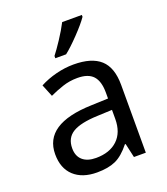

<svg xmlns="http://www.w3.org/2000/svg" viewBox="-141 -864 844 972"><g transform="rotate(-20 280.5 -378.0)"><path d="M416 0 398.9 -76.2H395Q355 -25.9 315.2 -8.1Q275.4 9.8 214.8 9.8Q135.7 9.8 90.8 -31.7Q45.9 -73.2 45.9 -148.9Q45.9 -312 303.2 -319.8L394 -323.2V-355Q394 -416 367.7 -445.1Q341.3 -474.1 283.2 -474.1Q240.7 -474.1 202.9 -461.4Q165 -448.7 131.8 -433.1L105 -499Q145.5 -520.5 193.4 -532.7Q241.2 -544.9 288.1 -544.9Q385.3 -544.9 432.6 -502Q480 -459 480 -365.2V0ZM234.9 -61Q308.6 -61 350.8 -100.8Q393.1 -140.6 393.1 -213.9V-262.2L314 -258.8Q221.7 -255.4 179.4 -229.5Q137.2 -203.6 137.2 -147.9Q137.2 -106 162.8 -83.5Q188.5 -61 234.9 -61ZM212.9 -618.2Q231.4 -641.6 260 -684.8Q288.6 -728 308.1 -766.1H414.1V-755.9Q392.6 -724.6 347.2 -677.2Q301.8 -629.9 271 -606H212.9Z"/></g></svg>

Font: NotoPenekeko
Style: Regular
Weight: 400
Designer: Monotype Design team
Foundry: Monotype Imaging Inc.
Version: Version 1.04